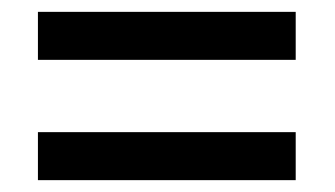

<svg xmlns="http://www.w3.org/2000/svg" viewBox="-20 -514 565 324"><path d="M44 -413H479V-494H44ZM44 -210H479V-291H44Z"/></svg>

Font: Noto Sans Myanmar SemiCondensed Medium
Style: Regular
Weight: 500
Width: 4
Designer: Monotype Design Team
Foundry: Monotype Imaging Inc.
Version: Version 2.107